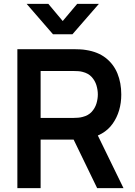

<svg xmlns="http://www.w3.org/2000/svg" viewBox="-20 -975 700 995"><path d="M118 -955H230.5L305 -866L380 -955H492.5L355.5 -797.5H254.5ZM70 0V-720H367.5Q378 -720 394.5 -719.2Q411 -718.5 425 -716Q487.5 -706.5 528.2 -674.5Q569 -642.5 588.8 -593.8Q608.5 -545 608.5 -485.5Q608.5 -397.5 564 -334.2Q519.5 -271 427.5 -256L376 -251.5H190.5V0ZM483.5 0 341.5 -293 464 -320 620 0ZM190.5 -364H362.5Q372.5 -364 385 -365Q397.5 -366 408 -369Q438 -376.5 455.2 -395.5Q472.5 -414.5 479.8 -438.5Q487 -462.5 487 -485.5Q487 -508.5 479.8 -532.8Q472.5 -557 455.2 -576Q438 -595 408 -602.5Q397.5 -605.5 385 -606.2Q372.5 -607 362.5 -607H190.5Z"/></svg>

Font: Manrope ExtraLight
Style: Bold
Weight: 700
Version: Version 4.504